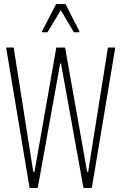

<svg xmlns="http://www.w3.org/2000/svg" viewBox="-20 -921 594 941"><path d="M125 0 10 -688H47L143 -79H149L256 -688H299L407 -79H412L509 -688H545L430 0H389L279 -610H275L165 0ZM186 -763V-768L255 -901H301L369 -768V-763H342L278 -871L213 -763Z"/></svg>

Font: Saira ExtraCondensed Thin
Style: Regular
Weight: 250
Width: 2
Designer: Hector Gatti with collaboration of the Omnibus-Type team
Foundry: Omnibus-Type
Version: Version 1.101